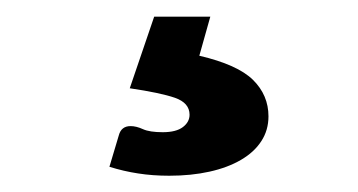

<svg xmlns="http://www.w3.org/2000/svg" viewBox="-20 -38 440 236"><path d="M225 30.5Q272 41.5 291 60.2Q310 79 310 105Q310 122 301.2 135.5Q292.5 149 276.2 158.5Q260 168 237.5 173Q215 178 188 178Q167.5 178 149.8 175.2Q132 172.5 114.5 167L126 128.5Q129 117 140.5 117Q147.5 117 155.8 120.8Q164 124.5 180 124.5Q196.5 124.5 204.8 118.2Q213 112 213 103Q213 88.5 195 82.2Q177 76 139.5 70.5L169.5 -17.5H238.5Z"/></svg>

Font: LatoLatin
Style: Bold
Weight: 700
Designer: Lukasz Dziedzic with Adam Twardoch and Botio Nikoltchev
Foundry: tyPoland Lukasz Dziedzic
Version: Version 2.015; 2015-08-06; http://www.latofonts.com/